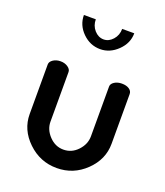

<svg xmlns="http://www.w3.org/2000/svg" viewBox="-134 -810 784 910"><g transform="rotate(20 257.5 -355.0)"><path d="M51 -189V-439Q51 -453 66.5 -463.5Q82 -474 104 -474Q125 -474 140.5 -463.5Q156 -453 156 -439V-189Q156 -149 186.5 -117Q217 -85 258 -85Q300 -85 330 -117Q360 -149 360 -189V-440Q360 -454 375.5 -464Q391 -474 413 -474Q436 -474 450 -464.5Q464 -455 464 -440V-189Q464 -110 403 -51Q342 8 258 8Q174 8 112.5 -51Q51 -110 51 -189ZM325 -718H386Q386 -668 347 -630Q308 -592 259 -592Q208 -592 170 -629.5Q132 -667 132 -718H192Q192 -686 212 -663.5Q232 -641 259 -641Q285 -641 305 -663.5Q325 -686 325 -718Z"/></g></svg>

Font: AkaAcidDosis
Style: SemiBold
Weight: 600
Designer: Edgar Tolentino, Pablo Impallari, Igino Marini, Cyberella
Foundry: Edgar Tolentino, Pablo Impallari, Igino Marini, Cyberella
Version: Version 1.007